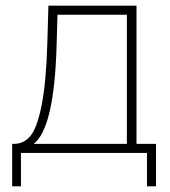

<svg xmlns="http://www.w3.org/2000/svg" viewBox="-20 -540 600 678"><path d="M23 118V-32H30Q64 -32 87.5 -60Q111 -88 127 -168.5Q143 -249 147 -384L151 -520H462V-32H531V118H499V0H54V118ZM99 -32H428V-488H183L180 -383Q172 -88 99 -32Z"/></svg>

Font: Raleway-v4020 ExtraLight
Style: Regular
Weight: 275
Designer: Matt McInerney, Pablo Impallari, Rodrigo Fuenzalida
Foundry: Matt McInerney, Pablo Impallari, Rodrigo Fuenzalida
Version: Version 4.020;PS 004.020;hotconv 1.0.88;makeotf.lib2.5.64775